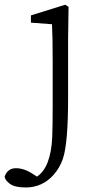

<svg xmlns="http://www.w3.org/2000/svg" viewBox="-98 -538 414 827"><path d="M-78.1 222.7Q-65.4 186.5 -29.3 186.5Q6.8 186.5 45.9 212.9L61.5 222.7Q121.1 182.6 127 51.8Q128.9 2 128.9 -82V-275.4Q128.9 -380.9 126 -433.6L35.2 -440.4V-471.7L182.6 -517.6L197.3 -508.8L195.3 -371.1V-115.2Q195.3 80.1 172.9 145.5Q160.2 183.6 133.8 213.9Q85 269.5 12.7 269.5Q-34.2 269.5 -55.2 253.9Q-76.2 238.3 -78.1 222.7Z"/></svg>

Font: GenEi Koburi Mincho v6
Style: Regular
Weight: 400
Designer: o_tamon (Modified)
Foundry: o_tamon / Adobe Systems Incorporated
Version: Version 6.1